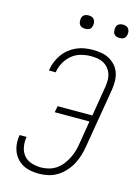

<svg xmlns="http://www.w3.org/2000/svg" viewBox="-137 -997 773 1079"><g transform="rotate(15 250.0 -458.0)"><path d="M201 8Q176 8 152.5 4Q129 0 108 -11Q87 -22 71.5 -39.5Q56 -57 47.5 -78.5Q39 -100 37 -124.5Q35 -149 40 -174H80Q75 -145 80 -116.5Q85 -88 101.5 -67.5Q118 -47 145.5 -38Q173 -29 202 -29Q224 -29 247 -35Q270 -41 290 -54.5Q310 -68 325 -87.5Q340 -107 350.5 -128Q361 -149 367.5 -171.5Q374 -194 377 -216L399 -349H197L204 -386H406L435 -561Q438 -581 438 -600.5Q438 -620 432 -637Q426 -654 414.5 -668Q403 -682 387 -691Q371 -700 352 -703Q333 -706 313 -706Q285 -706 256 -698.5Q227 -691 203.5 -672Q180 -653 165 -626.5Q150 -600 145 -572V-567H105L106 -573Q109 -596 118.5 -619Q128 -642 142.5 -662.5Q157 -683 177 -699Q197 -715 219.5 -725Q242 -735 266 -739Q290 -743 313 -743Q339 -743 363.5 -739Q388 -735 409 -723.5Q430 -712 446 -694.5Q462 -677 470 -654Q478 -631 478.5 -606Q479 -581 475 -555L417 -210Q413 -184 405 -157Q397 -130 384 -105Q371 -80 351.5 -58Q332 -36 307.5 -20.5Q283 -5 255.5 1.5Q228 8 201 8ZM441 -846Q431 -846 422.5 -849Q414 -852 408.5 -859Q403 -866 402 -875.5Q401 -885 402 -895Q403 -901 406 -907Q409 -913 415 -917Q421 -921 427.5 -922.5Q434 -924 440 -924Q450 -924 458.5 -921Q467 -918 472.5 -911Q478 -904 479.5 -894.5Q481 -885 479 -875Q478 -869 475 -863Q472 -857 466.5 -853Q461 -849 454 -847.5Q447 -846 441 -846ZM241 -846Q231 -846 222.5 -849Q214 -852 208.5 -859Q203 -866 202 -875.5Q201 -885 202 -895Q203 -901 206 -907Q209 -913 215 -917Q221 -921 227.5 -922.5Q234 -924 240 -924Q250 -924 258.5 -921Q267 -918 272.5 -911Q278 -904 279.5 -894.5Q281 -885 279 -875Q278 -869 275 -863Q272 -857 266.5 -853Q261 -849 254 -847.5Q247 -846 241 -846Z"/></g></svg>

Font: Iosevka Curly Extralight
Style: Italic
Weight: 200
Italic angle: -9°
Monospace: yes
Designer: Belleve Invis
Foundry: Belleve Invis
Version: Version 22.1.2; ttfautohint (v1.8.4)